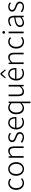

<svg xmlns="http://www.w3.org/2000/svg" viewBox="2827 -3684 1096 6790"><g transform="rotate(-90 3375.0 -289.0)"><path d="M299.8 12.7Q177.7 12.7 109.4 -80.1Q55.7 -154.3 55.7 -265.6Q55.7 -413.1 150.4 -492.2Q216.8 -546.9 302.7 -546.9Q387.7 -545.9 459 -482.4L425.8 -442.4Q368.2 -496.1 303.7 -496.1Q212.9 -496.1 159.2 -417Q117.2 -353.5 117.2 -265.6Q117.2 -136.7 193.4 -74.2Q240.2 -37.1 302.7 -37.1Q377 -38.1 442.4 -95.7L469.7 -55.7Q390.6 12.7 299.8 12.7Z M794.9 12.7Q686.5 12.7 617.2 -70.3Q553.7 -146.5 553.7 -265.6Q553.7 -414.1 647.5 -493.2Q710.9 -546.9 794.9 -546.9Q903.3 -546.9 971.7 -463.9Q1036.1 -385.7 1036.1 -265.6Q1036.1 -117.2 941.4 -39.1Q877.9 12.7 794.9 12.7ZM794.9 -37.1Q883.8 -37.1 935.5 -117.2Q975.6 -178.7 975.6 -265.6Q975.6 -387.7 903.3 -453.1Q856.4 -496.1 794.9 -496.1Q706.1 -496.1 654.3 -415Q615.2 -352.5 615.2 -265.6Q615.2 -142.6 687.5 -78.1Q734.4 -37.1 794.9 -37.1Z M1191.4 0V-533.2H1240.2L1247.1 -452.1H1249Q1330.1 -531.2 1397.5 -543.9Q1414.1 -546.9 1430.7 -546.9Q1582 -546.9 1591.8 -369.1Q1592.8 -354.5 1592.8 -340.8V0H1535.2V-333Q1535.2 -466.8 1459 -489.3Q1440.4 -495.1 1418 -495.1Q1352.5 -495.1 1286.1 -434.6Q1268.6 -418.9 1250 -399.4V0Z M1916 12.7Q1805.7 11.7 1719.7 -59.6L1751 -101.6Q1833 -37.1 1918.9 -35.2Q2003.9 -35.2 2032.2 -93.8Q2041 -113.3 2041 -135.7Q2041 -195.3 1953.1 -233.4Q1936.5 -241.2 1911.1 -250Q1813.5 -285.2 1779.3 -318.4Q1744.1 -354.5 1744.1 -403.3Q1744.1 -479.5 1810.5 -519.5Q1856.4 -546.9 1919.9 -546.9Q2003.9 -545.9 2074.2 -490.2L2044.9 -450.2Q1981.4 -498 1918 -498Q1835 -498 1809.6 -441.4Q1802.7 -424.8 1802.7 -406.2Q1802.7 -356.4 1872.1 -324.2Q1888.7 -316.4 1926.8 -301.8Q2015.6 -268.6 2044.9 -246.1Q2097.7 -205.1 2098.6 -138.7Q2098.6 -58.6 2030.3 -16.6Q1982.4 12.7 1916 12.7Z M2439.5 12.7Q2323.2 12.7 2252.9 -74.2Q2191.4 -150.4 2191.4 -265.6Q2191.4 -406.2 2279.3 -487.3Q2343.8 -546.9 2425.8 -546.9Q2553.7 -546.9 2605.5 -436.5Q2631.8 -378.9 2631.8 -298.8Q2631.8 -275.4 2628.9 -256.8H2251Q2253.9 -133.8 2332 -73.2Q2380.9 -36.1 2445.3 -36.1Q2523.4 -37.1 2587.9 -82L2609.4 -39.1Q2527.3 12.7 2439.5 12.7ZM2251 -302.7H2579.1Q2579.1 -448.2 2486.3 -486.3Q2459 -497.1 2426.8 -497.1Q2344.7 -497.1 2293.9 -425.8Q2257.8 -374 2251 -302.7Z M3120.1 238.3V35.2L3124 -69.3Q3040 11.7 2950.2 12.7Q2822.3 12.7 2764.6 -96.7Q2728.5 -165 2728.5 -265.6Q2728.5 -407.2 2816.4 -488.3Q2880.9 -546.9 2964.8 -546.9Q3041 -546.9 3111.3 -492.2Q3117.2 -487.3 3122.1 -483.4H3124L3130.9 -533.2H3177.7V238.3ZM2960 -38.1Q3040 -39.1 3120.1 -122.1V-429.7Q3044.9 -496.1 2970.7 -496.1Q2886.7 -496.1 2834 -418Q2791 -354.5 2791 -265.6Q2791 -117.2 2874 -62.5Q2911.1 -38.1 2960 -38.1Z M3530.3 12.7Q3390.6 12.7 3372.1 -137.7Q3369.1 -163.1 3369.1 -192.4V-533.2H3427.7V-199.2Q3427.7 -69.3 3498 -45.9Q3518.6 -39.1 3543 -39.1Q3610.4 -39.1 3672.9 -102.5Q3690.4 -120.1 3709 -142.6V-533.2H3767.6V0H3718.8L3712.9 -87.9H3710Q3631.8 2 3552.7 11.7Q3541 12.7 3530.3 12.7Z M4170.9 12.7Q4054.7 12.7 3984.4 -74.2Q3922.9 -150.4 3922.9 -265.6Q3922.9 -406.2 4010.7 -487.3Q4075.2 -546.9 4157.2 -546.9Q4285.2 -546.9 4336.9 -436.5Q4363.3 -378.9 4363.3 -298.8Q4363.3 -275.4 4360.4 -256.8H3982.4Q3985.4 -133.8 4063.5 -73.2Q4112.3 -36.1 4176.8 -36.1Q4254.9 -37.1 4319.3 -82L4340.8 -39.1Q4258.8 12.7 4170.9 12.7ZM3982.4 -302.7H4310.5Q4310.5 -448.2 4217.8 -486.3Q4190.4 -497.1 4158.2 -497.1Q4076.2 -497.1 4025.4 -425.8Q3989.3 -374 3982.4 -302.7ZM4000 -658.2 4128.9 -817.4H4185.5L4314.5 -658.2L4286.1 -632.8L4159.2 -767.6H4155.3L4028.3 -632.8Z M4503.9 0V-533.2H4552.7L4559.6 -452.1H4561.5Q4642.6 -531.2 4710 -543.9Q4726.6 -546.9 4743.2 -546.9Q4894.5 -546.9 4904.3 -369.1Q4905.3 -354.5 4905.3 -340.8V0H4847.7V-333Q4847.7 -466.8 4771.5 -489.3Q4752.9 -495.1 4730.5 -495.1Q4665 -495.1 4598.6 -434.6Q4581.1 -418.9 4562.5 -399.4V0Z M5296.9 12.7Q5174.8 12.7 5106.4 -80.1Q5052.7 -154.3 5052.7 -265.6Q5052.7 -413.1 5147.5 -492.2Q5213.9 -546.9 5299.8 -546.9Q5384.8 -545.9 5456.1 -482.4L5422.9 -442.4Q5365.2 -496.1 5300.8 -496.1Q5210 -496.1 5156.2 -417Q5114.3 -353.5 5114.3 -265.6Q5114.3 -136.7 5190.4 -74.2Q5237.3 -37.1 5299.8 -37.1Q5374 -38.1 5439.5 -95.7L5466.8 -55.7Q5387.7 12.7 5296.9 12.7Z M5594.7 0V-533.2H5653.3V0ZM5625 -658.2Q5589.8 -658.2 5579.1 -687.5Q5576.2 -696.3 5576.2 -704.1Q5576.2 -741.2 5611.3 -750Q5618.2 -752 5625 -752Q5660.2 -752 5670.9 -722.7Q5673.8 -712.9 5673.8 -704.1Q5673.8 -671.9 5642.6 -661.1Q5633.8 -658.2 5625 -658.2Z M5969.7 12.7Q5873 12.7 5834 -55.7Q5815.4 -88.9 5815.4 -133.8Q5815.4 -237.3 5932.6 -286.1Q6011.7 -318.4 6155.3 -335Q6159.2 -482.4 6052.7 -495.1Q6043 -496.1 6033.2 -496.1Q5945.3 -495.1 5865.2 -434.6L5838.9 -476.6Q5941.4 -546.9 6041 -546.9Q6190.4 -546.9 6210 -385.7Q6212.9 -362.3 6212.9 -337.9V0H6164.1L6158.2 -68.4H6156.2Q6056.6 11.7 5969.7 12.7ZM5982.4 -36.1Q6054.7 -36.1 6142.6 -108.4Q6149.4 -114.3 6155.3 -119.1V-292Q5934.6 -266.6 5888.7 -193.4Q5873 -168 5873 -136.7Q5873 -54.7 5950.2 -39.1Q5965.8 -36.1 5982.4 -36.1Z M6530.3 12.7Q6419.9 11.7 6334 -59.6L6365.2 -101.6Q6447.3 -37.1 6533.2 -35.2Q6618.2 -35.2 6646.5 -93.8Q6655.3 -113.3 6655.3 -135.7Q6655.3 -195.3 6567.4 -233.4Q6550.8 -241.2 6525.4 -250Q6427.7 -285.2 6393.6 -318.4Q6358.4 -354.5 6358.4 -403.3Q6358.4 -479.5 6424.8 -519.5Q6470.7 -546.9 6534.2 -546.9Q6618.2 -545.9 6688.5 -490.2L6659.2 -450.2Q6595.7 -498 6532.2 -498Q6449.2 -498 6423.8 -441.4Q6417 -424.8 6417 -406.2Q6417 -356.4 6486.3 -324.2Q6502.9 -316.4 6541 -301.8Q6629.9 -268.6 6659.2 -246.1Q6711.9 -205.1 6712.9 -138.7Q6712.9 -58.6 6644.5 -16.6Q6596.7 12.7 6530.3 12.7Z"/></g></svg>

Font: Taipei Sans TC Beta Light
Style: Regular
Weight: 300
Designer: JT Foundry
Foundry: JT Foundry
Version: Version 1.000